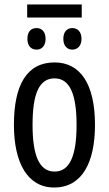

<svg xmlns="http://www.w3.org/2000/svg" viewBox="-20 -825 485 855"><path d="M344 -805H101V-747H344ZM143 -700C119 -700 102 -685 102 -652C102 -620 119 -604 143 -604C165 -604 183 -620 183 -652C183 -685 165 -700 143 -700ZM302 -700C280 -700 262 -685 262 -652C262 -620 280 -604 302 -604C324 -604 343 -620 343 -652C343 -685 324 -700 302 -700ZM403 -269C403 -452 337 -547 223 -547C99 -547 42 -446 42 -269C42 -101 102 10 221 10C346 10 403 -102 403 -269ZM125 -269C125 -407 154 -476 223 -476C290 -476 321 -407 321 -269C321 -130 290 -61 223 -61C155 -61 125 -132 125 -269Z"/></svg>

Font: Noto Sans UI Condensed
Style: Regular
Weight: 400
Width: 3
Designer: Monotype Design Team
Foundry: Monotype Imaging Inc.
Version: Version 1.901